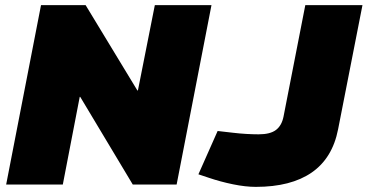

<svg xmlns="http://www.w3.org/2000/svg" viewBox="-20 -720 1434 749"><path d="M4 0 140 -700H314L516 -367H518L584 -700H805L669 0H498L293 -342H291L225 0ZM978 9Q938 9 889 -1Q840 -11 793 -27L754 -40L829 -209L890 -202Q915 -199 941 -197.5Q967 -196 989 -196Q1034 -196 1056.5 -213Q1079 -230 1086 -265L1171 -700H1394L1299 -216Q1277 -103 1196 -47Q1115 9 978 9Z"/></svg>

Font: REM Black
Style: Italic
Weight: 900
Italic angle: -11°
Designer: Octavio Pardo
Foundry: Ashler Design
Version: Version 1.005;gftools[0.9.28]